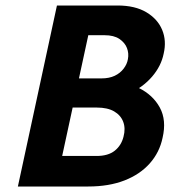

<svg xmlns="http://www.w3.org/2000/svg" viewBox="-20 -678 654 698"><path d="M45 0 187 -658H407Q471 -658 512 -633.5Q553 -609 569.5 -569.5Q586 -530 575 -483Q566 -438 533 -399.5Q500 -361 451 -339Q402 -317 346 -317L361 -384Q432 -384 484 -358.5Q536 -333 561 -287Q586 -241 571 -177Q560 -124 524.5 -84Q489 -44 432.5 -22Q376 0 301 0ZM206 -111H331Q373 -111 397 -130Q421 -149 429 -181Q437 -211 428 -235Q419 -259 395 -273Q371 -287 332 -287H204L228 -393H349Q377 -393 397 -402.5Q417 -412 429.5 -428.5Q442 -445 445 -463Q449 -484 441.5 -503.5Q434 -523 414 -536.5Q394 -550 360 -550H301Z"/></svg>

Font: Ysabeau ExtraBold
Style: Italic
Weight: 800
Italic angle: -12°
Designer: Christian Thalmann (Catharsis Fonts)
Version: Version 2.002